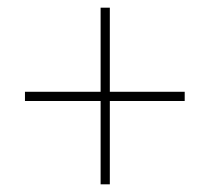

<svg xmlns="http://www.w3.org/2000/svg" viewBox="-20 -603 547 500"><path d="M266 -364V-583H242V-364H45V-340H242V-123H266V-340H461V-364Z"/></svg>

Font: Noto Sans Gujarati UI SemiCondensed Thin
Style: Regular
Weight: 100
Width: 4
Designer: Jelle Bosma - Monotype Design Team, Universal Thirst
Foundry: Monotype Imaging Inc.
Version: Version 2.106